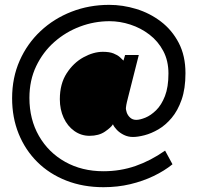

<svg xmlns="http://www.w3.org/2000/svg" viewBox="-20 -713 823 799"><path d="M410.6 66Q326 66 255.8 38.5Q185.6 11 135.4 -38.8Q85.2 -88.6 57.8 -156Q30.4 -223.4 30.4 -304.2Q30.4 -389.6 61.8 -460.6Q93.2 -531.6 148.7 -583.6Q204.2 -635.6 277.5 -664.2Q350.8 -692.8 434.4 -692.8Q491 -692.8 547.1 -675.7Q603.2 -658.6 649.5 -623.4Q695.8 -588.2 723.8 -534.6Q751.8 -481 751.8 -408.2Q751.8 -344 735.8 -298.2Q719.8 -252.4 694.2 -222.1Q668.6 -191.8 639.2 -174.7Q609.8 -157.6 581.7 -150.3Q553.6 -143 533.4 -143Q513 -143 495.7 -151.5Q478.4 -160 466.5 -172.3Q454.6 -184.6 450 -195.8Q442.4 -182.8 416.8 -165.3Q391.2 -147.8 352.6 -147.8Q317.6 -147.8 289.2 -168Q260.8 -188.2 244.9 -222.8Q229 -257.4 229 -300Q229 -364.2 257.5 -408.1Q286 -452 327.6 -474.7Q369.2 -497.4 408 -497.4Q435.4 -497.4 452.2 -490.7Q469 -484 478.8 -475.2Q488.6 -466.4 493.8 -460.8L500.6 -484.2H557.6L513 -308Q511 -300 508.2 -288.5Q505.4 -277 504.2 -266Q503 -258 507.2 -245.4Q511.4 -232.8 521.6 -223.5Q531.8 -214.2 547 -214.2Q562.4 -214.2 585 -223.4Q607.6 -232.6 629.7 -254.2Q651.8 -275.8 666.4 -313.1Q681 -350.4 681 -407.2Q681 -460.2 659.4 -500.9Q637.8 -541.6 601.8 -569.1Q565.8 -596.6 522.4 -610.7Q479 -624.8 436 -624.8Q372.4 -624.8 312.9 -602.4Q253.4 -580 206.1 -538.3Q158.8 -496.6 130.6 -437.7Q102.4 -378.8 102.4 -305.8Q102.4 -216.4 142 -147.4Q181.6 -78.4 251.3 -39.4Q321 -0.4 410.6 -0.4Q480.8 -0.4 543.9 -22.3Q607 -44.2 667 -86.2L697.8 -29.4Q664.4 -2.2 619.5 19.4Q574.6 41 522 53.5Q469.4 66 410.6 66Z"/></svg>

Font: Stick No Bills ExtraLight
Style: Regular
Weight: 200
Designer: Kosala Senevirathne, Siva Puranthara, Lasantha Premarathna, Tharique Azeez
Foundry: mooniak
Version: Version 2.000